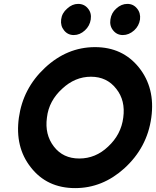

<svg xmlns="http://www.w3.org/2000/svg" viewBox="-20 -954 801 986"><path d="M381 -934Q351 -934 325 -910Q298 -887 294 -854Q290 -821 309 -798Q328 -774 359 -774Q390 -774 416 -798Q441 -821 446 -854Q451 -887 432 -910Q413 -934 381 -934ZM634 -934Q603 -934 577 -910Q552 -888 547 -854Q542 -821 561 -798Q580 -774 611 -774Q642 -774 669 -798Q694 -821 699 -854Q703 -887 684 -910Q665 -934 634 -934ZM447 -560Q529 -560 577 -498Q601 -468 610 -431Q619 -394 613 -350Q602 -263 535 -201Q471 -140 387 -140Q304 -140 257 -201Q209 -263 221 -350Q226 -394 246 -431Q266 -468 299 -498Q365 -560 447 -560ZM468 -712Q324 -712 210 -605Q98 -500 77 -350Q56 -199 138 -95Q221 12 366 12Q506 12 618 -89Q736 -196 757 -350Q778 -502 693 -608Q609 -712 468 -712Z"/></svg>

Font: Unageo
Style: ExtraBold-Italic
Weight: 800
Designer: Richard Sepsi
Foundry: Richard Sepsi
Version: Version 2.000